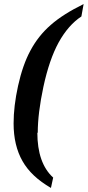

<svg xmlns="http://www.w3.org/2000/svg" viewBox="-20 -714 432 946"><path d="M166 -59 164 -61Q164 90 242 161L231 212Q134 156 91 80Q47 3 47 -106Q47 -191 69 -291Q92 -395 130 -465Q169 -538 230 -591Q290 -644 392 -694L381 -633Q316 -590 269 -505Q223 -421 194 -287Q166 -156 166 -59Z"/></svg>

Font: Libra Serif Modern
Style: Bold Italic
Weight: 700
Italic angle: -12°
Designer: Stefan Peev, Context Ltd
Foundry: Stefan Peev, Context Ltd
Version: Version 1.000